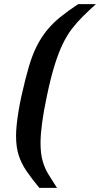

<svg xmlns="http://www.w3.org/2000/svg" viewBox="-20 -763 486 933"><path d="M171 150Q134 105 109 68.5Q84 32 71 -8Q58 -48 58 -103Q58 -126 61 -156Q64 -186 70 -222.5Q76 -259 85 -300Q103 -380 120 -438Q137 -496 158.5 -538.5Q180 -581 207.5 -615Q235 -649 272.5 -679.5Q310 -710 360 -743H446Q411 -711 382.5 -683Q354 -655 329.5 -623Q305 -591 284.5 -548.5Q264 -506 245 -445Q226 -384 208 -297Q192 -222 184.5 -165.5Q177 -109 177 -68Q177 -17 187 18.5Q197 54 215.5 84.5Q234 115 257 150Z"/></svg>

Font: Saira Expanded SemiBold
Style: Italic
Weight: 600
Width: 7
Italic angle: -12°
Designer: Hector Gatti with collaboration of the Omnibus-Type team
Foundry: Omnibus-Type
Version: Version 1.101